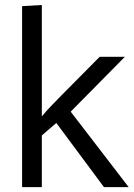

<svg xmlns="http://www.w3.org/2000/svg" viewBox="-20 -769 549 789"><path d="M70.8 0V-743.7L151.9 -748.5V-291Q154.8 -293.9 171.9 -314Q189 -334 389.6 -535.6H493.2L270.5 -310.1L508.8 0H407.2L211.4 -263.7L151.9 -212.4V0Z"/></svg>

Font: Oxygen
Style: Normal
Weight: 400
Designer: Vernon Adams
Foundry: Vernon Adams
Version: Version Release 0.2.2 webfont; ttfautohint (v0.8.52-bc40) -l